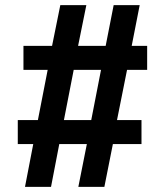

<svg xmlns="http://www.w3.org/2000/svg" viewBox="-20 -725 640 745"><path d="M77 0 109 -166H49V-259H127L165 -454H71V-547H182L214 -705H315L283 -547H390L421 -705H522L491 -547H551V-454H473L434 -259H529V-166H418L385 0H284L317 -166H210L178 0ZM228 -259H334L372 -454H266Z"/></svg>

Font: Nunito Sans ExtraBold
Style: Regular
Weight: 800
Designer: Vernon Adams
Foundry: Vernon Adams
Version: Version 3.101; ttfautohint (v1.8.4.7-5d5b);gftools[0.9.27]